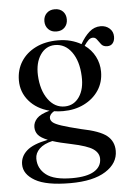

<svg xmlns="http://www.w3.org/2000/svg" viewBox="-58 -662 651 955"><g transform="rotate(-5 267.0 -185.0)"><path d="M329.5 -14Q423 4.5 458 33Q493 61.5 493 109Q493 171 431 210.2Q369 249.5 254.5 249.5Q134.5 249.5 78.8 217.2Q23 185 23 136Q23 96.5 54.8 68Q86.5 39.5 161 25Q126 11 113 -5.2Q100 -21.5 100 -43.5Q100 -67 118 -86.5Q136 -106 182.5 -118.5Q118.5 -135 81 -179Q43.5 -223 43.5 -281.5Q43.5 -334.5 69.5 -375.5Q95.5 -416.5 142.8 -440Q190 -463.5 254 -463.5Q288 -463.5 317 -455.8Q346 -448 369.5 -434.5Q390.5 -471.5 415.2 -493.2Q440 -515 471.5 -515Q498 -515 516 -499Q534 -483 534 -458Q534 -437.5 524.2 -425.2Q514.5 -413 496.5 -413Q477 -413 467 -425.2Q457 -437.5 449 -449.5Q441 -461.5 428.5 -461.5Q416.5 -461.5 406.2 -451.8Q396 -442 384.5 -425Q418 -401 436.2 -365.8Q454.5 -330.5 454.5 -289.5Q454.5 -237 427.8 -196.8Q401 -156.5 354.5 -133.5Q308 -110.5 249.5 -110.5Q226 -110.5 204.5 -114Q181 -100.5 181 -82Q181 -70 192 -60.2Q203 -50.5 234.8 -40Q266.5 -29.5 329.5 -14ZM236 -441.5Q191 -440.5 164.2 -400.8Q137.5 -361 140 -299Q143.5 -224 177 -178Q210.5 -132 261 -133Q306.5 -134 333 -173Q359.5 -212 356.5 -276Q353.5 -351 320.8 -396.5Q288 -442 236 -441.5ZM96 113.5Q96 163 135.8 194.2Q175.5 225.5 266 225.5Q339 225.5 375.5 203.2Q412 181 412 141.5Q412 112.5 384 92.8Q356 73 275 56Q218 44.5 183 33Q140 43 118 64.5Q96 86 96 113.5ZM251.5 -508Q226 -508 210.8 -523.8Q195.5 -539.5 195.5 -563.5Q195.5 -588 211 -603.5Q226.5 -619 251.5 -619Q277.5 -619 292.5 -603.5Q307.5 -588 307.5 -563.5Q307.5 -539.5 292.5 -523.8Q277.5 -508 251.5 -508Z"/></g></svg>

Font: Fraunces 72pt S000
Style: Regular
Weight: 400
Version: Version 1.000; ttfautohint (v1.8.3)